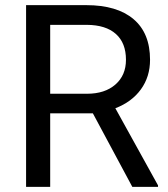

<svg xmlns="http://www.w3.org/2000/svg" viewBox="-20 -731 656 751"><path d="M343.3 -287.6H176.3V0H82V-710.9H317.4Q437.5 -710.9 502.2 -656.2Q566.9 -601.6 566.9 -497.1Q566.9 -430.7 531 -381.3Q495.1 -332 431.2 -307.6L598.1 -5.9V0H497.6ZM176.3 -364.3H320.3Q390.1 -364.3 431.4 -400.4Q472.7 -436.5 472.7 -497.1Q472.7 -563 433.3 -598.1Q394 -633.3 319.8 -633.8H176.3Z"/></svg>

Font: Noboto
Style: Regular
Weight: 400
Designer: Google
Version: Version 2.001101; 2014